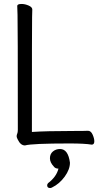

<svg xmlns="http://www.w3.org/2000/svg" viewBox="-20 -725 540 969"><path d="M106 9Q84 9 70 -20Q64 -31 64 -37Q64 -44 67 -50.5Q70 -57 70 -70Q70 -621 68.5 -649.5Q67 -678 67 -695Q67 -705 89 -705Q106 -705 124.5 -697Q143 -689 143 -677Q143 -665 142 -639.5Q141 -614 141 -59Q213 -64 349 -64Q411 -64 424 -65Q439 -65 447.5 -45.5Q456 -26 456 -12Q456 5 443 5Q408 -1 331 -1Q141 -1 106 9ZM233 224Q218 224 218 210Q218 204 223 199Q265 167 275 126Q259 126 252 116Q232 95 232 74Q232 52 247 39.5Q262 27 283 27Q324 27 333 96Q333 130 306.5 166.5Q280 203 243 221Q238 224 233 224Z"/></svg>

Font: LXGW WenKai Mono Lite
Style: Regular
Weight: 400
Monospace: yes
Designer: LXGW / Fontworks Inc.
Foundry: LXGW / Fontworks Inc.
Version: Version 1.520; June 14, 2025